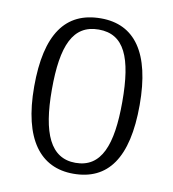

<svg xmlns="http://www.w3.org/2000/svg" viewBox="-68 -604 609 674"><g transform="rotate(10 237.0 -267.0)"><path d="M237 10C360 10 425 -78 425 -268C425 -454 359 -544 239 -544C112 -544 49 -454 49 -268C49 -79 120 10 237 10ZM238 -29C149 -29 112 -112 112 -268C112 -425 146 -504 238 -504C329 -504 363 -426 363 -268C363 -114 330 -29 238 -29Z"/></g></svg>

Font: Noto Serif Georgian Condensed Light
Style: Regular
Weight: 300
Width: 3
Designer: Monotype Design Team, Akaki Razmadze
Foundry: Google LLC
Version: Version 2.003